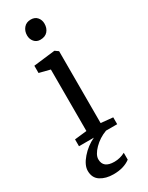

<svg xmlns="http://www.w3.org/2000/svg" viewBox="-205 -628 654 849"><g transform="rotate(-30 122.0 -204.0)"><path d="M30 0V-35L92 -42V-356L37 -370V-407L146 -420H147L164 -408V-41L225 -35V0H168Q130 14 102.5 42Q75 70 75 93Q75 138 132 138Q161 138 187 124V159Q154 184 101 184Q62 184 35.5 167Q9 150 9 114Q9 85 38 51.5Q67 18 106 0ZM118 -493Q99 -493 87.5 -506.5Q76 -520 76 -539Q76 -561 89 -576.5Q102 -592 125 -592Q146 -592 157.5 -578.5Q169 -565 169 -546Q169 -523 156 -508Q143 -493 118 -493Z"/></g></svg>

Font: Aikya
Style: Regular
Weight: 400
Designer: Neelakash Kshetrimayum (Latin subset based on Merriweather by Eben Sorkin)
Foundry: Brand New Type
Version: Version 1.00 b005